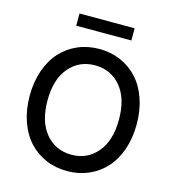

<svg xmlns="http://www.w3.org/2000/svg" viewBox="-130 -1017 1029 1135"><g transform="rotate(15 384.0 -449.5)"><path d="M384.3 9.8Q313.5 9.8 253.4 -16.1Q193.4 -42 149.7 -89.6Q106 -137.2 81.3 -207.8Q56.6 -278.3 56.6 -363.8Q56.6 -449.2 81.3 -519.8Q106 -590.3 149.7 -637.9Q193.4 -685.5 253.4 -711.4Q313.5 -737.3 384.3 -737.3Q454.6 -737.3 514.6 -711.4Q574.7 -685.5 618.4 -637.9Q662.1 -590.3 686.8 -519.8Q711.4 -449.2 711.4 -363.8Q711.4 -278.3 686.8 -207.8Q662.1 -137.2 618.4 -89.6Q574.7 -42 514.6 -16.1Q454.6 9.8 384.3 9.8ZM384.3 -637.2Q287.1 -637.2 226.3 -565.2Q165.5 -493.2 165.5 -363.8Q165.5 -234.4 226.3 -162.4Q287.1 -90.3 384.3 -90.3Q481 -90.3 542 -162.4Q603 -234.4 603 -363.8Q603 -493.2 542 -565.2Q481 -637.2 384.3 -637.2ZM552.7 -909.2V-834.5H215.3V-909.2Z"/></g></svg>

Font: Karasuma Gothic
Style: Regular
Weight: 500
Designer: Rasmus Andersson / Ryoko Nishizuka
Foundry: Genbu
Version: Version 1.00